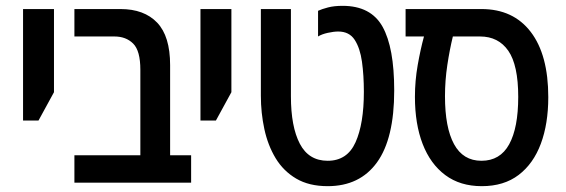

<svg xmlns="http://www.w3.org/2000/svg" viewBox="-20 -626 1940 658"><path d="M59 -213V-595H165V-310L112 -213Z M235 0V-94H461V-387Q461 -452 436.5 -476.5Q412 -501 372 -501H235V-595H393Q474 -595 518.5 -548.5Q563 -502 563 -403V-94H635V0Z M667 -213V-595H773V-310L720 -213Z M1103 12Q1039 12 995 -14Q951 -40 924.5 -84Q898 -128 886 -183.5Q874 -239 874 -298V-595H977V-296Q977 -192 1007.5 -133.5Q1038 -75 1103 -75Q1170 -75 1198.5 -138.5Q1227 -202 1227 -311Q1227 -368 1220.5 -414.5Q1214 -461 1195.5 -489.5Q1177 -518 1139 -518Q1124 -518 1103.5 -513.5Q1083 -509 1070 -501V-589Q1083 -595 1104 -600.5Q1125 -606 1154 -606Q1251 -606 1291 -534.5Q1331 -463 1331 -316Q1331 -151 1272 -69.5Q1213 12 1103 12Z M1631 12Q1557 12 1506 -26Q1455 -64 1428.5 -132.5Q1402 -201 1402 -294Q1402 -349 1411.5 -403Q1421 -457 1433 -501H1370V-595H1630Q1739 -595 1799 -516.5Q1859 -438 1859 -293Q1859 -202 1833.5 -133.5Q1808 -65 1757.5 -26.5Q1707 12 1631 12ZM1630 -75Q1694 -75 1725 -131.5Q1756 -188 1756 -294Q1756 -403 1722 -452Q1688 -501 1625 -501H1532Q1521 -456 1513 -403Q1505 -350 1505 -296Q1505 -189 1536 -132Q1567 -75 1630 -75Z"/></svg>

Font: Noto Sans Hebrew Condensed Medium
Style: Regular
Weight: 500
Width: 3
Designer: Monotype Design Team
Foundry: Monotype Imaging Inc.
Version: Version 2.004; ttfautohint (v1.8.4.7-5d5b)